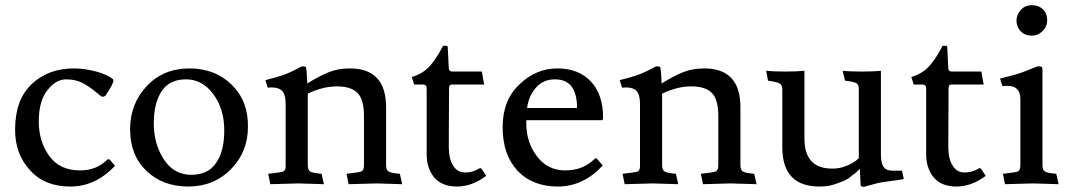

<svg xmlns="http://www.w3.org/2000/svg" viewBox="-20 -705 4127 738"><path d="M303 -383Q273 -400 234 -400Q195 -400 162 -358Q129 -316 129 -238Q129 -162 169 -106Q209 -50 288 -50Q351 -50 392 -91Q394 -93 397 -93Q400 -93 402 -91L422 -68Q348 12 250 12Q152 12 96 -50Q38 -112 38 -206Q38 -322 102 -382Q166 -442 264 -442Q306 -442 350 -430Q394 -418 415 -400Q416 -398 416 -396Q416 -382 385 -337Q380 -333 374 -333Q368 -334 350 -350Q332 -366 303 -383Z M480 -208Q480 -306 544 -374Q608 -442 708 -442Q806 -442 870 -380Q934 -318 933 -220Q934 -122 868 -55Q802 12 704 12Q606 12 543 -48Q480 -108 480 -208ZM714 -33Q780 -33 810 -78Q842 -122 842 -204Q842 -286 800 -343Q758 -400 695 -400Q631 -400 601 -354Q571 -308 571 -228Q572 -150 610 -92Q648 -34 714 -33Z M1024 -369 1009 -368 1000 -397Q1070 -414 1103 -431Q1136 -448 1140 -450Q1153 -450 1155 -448Q1159 -444 1161 -384Q1209 -414 1245 -428Q1281 -442 1325 -442Q1464 -442 1464 -293V-71Q1464 -52 1473 -46Q1482 -40 1517 -37L1526 3L1428 0L1320 3L1312 -37Q1359 -42 1369 -46Q1379 -50 1379 -71V-259Q1379 -323 1354 -348Q1329 -373 1275 -373Q1221 -373 1163 -345V-71Q1163 -52 1172 -46Q1181 -40 1216 -37L1225 3L1127 0L1019 3L1011 -37Q1059 -42 1069 -46Q1079 -50 1078 -71V-305Q1078 -341 1065 -355Q1052 -369 1024 -369Z M1722 -68Q1738 -42 1768 -42Q1798 -42 1823 -58Q1827 -60 1831 -56L1849 -29Q1794 12 1736 12Q1678 12 1648 -24Q1620 -60 1620 -111V-362Q1620 -374 1616 -377Q1612 -380 1607 -380H1572L1563 -409Q1606 -422 1632 -451Q1658 -480 1683 -529H1694Q1701 -529 1701 -523L1705 -443Q1705 -430 1718 -430H1832L1841 -380H1716Q1706 -380 1706 -365V-364V-362L1705 -141Q1705 -94 1722 -68Z M2198 -290Q2198 -400 2113 -400Q2068 -400 2040 -368Q2012 -336 2006 -290ZM2293 -243H2003V-230Q2003 -158 2044 -104Q2085 -50 2153 -50Q2221 -50 2265 -94Q2268 -97 2270 -97Q2272 -97 2275 -94L2297 -69Q2222 12 2124 12Q2026 12 1968 -50Q1912 -112 1912 -216Q1912 -320 1976 -380Q2040 -442 2122 -442Q2204 -442 2251 -392Q2298 -342 2298 -254Q2298 -243 2293 -243Z M2386 -369 2371 -368 2362 -397Q2432 -414 2465 -431Q2498 -448 2502 -450Q2515 -450 2517 -448Q2521 -444 2523 -384Q2571 -414 2607 -428Q2643 -442 2687 -442Q2826 -442 2826 -293V-71Q2826 -52 2835 -46Q2844 -40 2879 -37L2888 3L2790 0L2682 3L2674 -37Q2721 -42 2731 -46Q2741 -50 2741 -71V-259Q2741 -323 2716 -348Q2691 -373 2637 -373Q2583 -373 2525 -345V-71Q2525 -52 2534 -46Q2543 -40 2578 -37L2587 3L2489 0L2381 3L2373 -37Q2421 -42 2431 -46Q2441 -50 2440 -71V-305Q2440 -341 2427 -355Q2414 -369 2386 -369Z M3130 12Q2987 12 2987 -139V-361Q2987 -378 2977 -384Q2967 -390 2932 -395L2925 -433Q2952 -430 2998 -430Q3044 -430 3072 -433V-173Q3072 -57 3178 -57Q3206 -56 3235 -68Q3264 -80 3281 -97V-361Q3282 -379 3272 -385Q3262 -391 3228 -395L3219 -433Q3244 -430 3292 -430Q3340 -430 3366 -433V-112Q3366 -79 3376 -64Q3386 -49 3411 -49H3447L3454 -17Q3442 -14 3410 -10Q3378 -6 3367 -4Q3356 -2 3334 4Q3312 10 3301 13Q3288 13 3288 6L3285 -56Q3269 -40 3263 -36Q3256 -32 3246 -23Q3236 -15 3224 -10Q3212 -5 3198 0Q3168 12 3130 12Z M3642 -68Q3658 -42 3688 -42Q3718 -42 3743 -58Q3747 -60 3751 -56L3769 -29Q3714 12 3656 12Q3598 12 3568 -24Q3540 -60 3540 -111V-362Q3540 -374 3536 -377Q3532 -380 3527 -380H3492L3483 -409Q3526 -422 3552 -451Q3578 -480 3603 -529H3614Q3621 -529 3621 -523L3625 -443Q3625 -430 3638 -430H3752L3761 -380H3636Q3626 -380 3626 -365V-364V-362L3625 -141Q3625 -94 3642 -68Z M3887 -624Q3887 -649 3904 -667Q3920 -685 3946 -685Q3972 -685 3988 -670Q4004 -656 4005 -630Q4006 -604 3988 -586Q3970 -568 3945 -568Q3920 -568 3904 -584Q3888 -600 3887 -624ZM3951 0 3843 3 3835 -37Q3882 -42 3892 -46Q3902 -50 3902 -71V-325Q3902 -375 3852 -375Q3840 -375 3833 -374L3824 -403Q3889 -419 3907 -426L3968 -450Q3981 -450 3984 -448Q3987 -446 3987 -434V-71Q3987 -52 3996 -46Q4005 -40 4040 -37L4049 3Z"/></svg>

Font: Lusitana
Style: Regular
Weight: 400
Designer: Ana Paula Megda
Foundry: Ana Paula Megda
Version: Version 1.001; ttfautohint (v1.4.1)